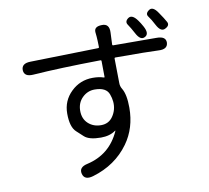

<svg xmlns="http://www.w3.org/2000/svg" viewBox="-92 -922 1184 1086"><g transform="rotate(-10 500.0 -379.5)"><path d="M357 56Q306 71 296 32Q286 -7 337 -18Q469 -48 525 -173Q527 -178 523 -175Q490 -151 439 -151Q371 -151 344 -176Q325 -194 306 -211Q274 -240 274 -318Q274 -391 326 -441.5Q378 -492 451 -492Q487 -492 513 -483Q518 -481 518 -486L517 -577Q517 -582 512 -582Q276 -579 124 -568Q71 -564 69 -603Q68 -642 120 -643L511 -652Q516 -652 516 -657L515 -693Q514 -718 511 -743Q508 -776 553 -777Q598 -779 595 -726L592 -658Q592 -653 597 -653L847 -652Q900 -652 899 -615Q897 -577 845 -580Q787 -583 606 -583H597Q592 -583 592 -578L594 -437Q594 -418 604 -402Q626 -366 626 -290Q626 -173 564 -87Q489 17 357 56ZM520 -255Q546 -293 542 -339Q540 -361 532 -382Q517 -425 450 -425Q409 -425 379 -395.5Q349 -366 349 -320Q349 -274 378.5 -247Q408 -220 452 -220Q496 -220 520 -255ZM782 -668Q755 -653 731 -699Q713 -733 699 -753Q685 -773 708 -790Q732 -807 762 -765Q773 -750 785 -728Q810 -682 782 -668ZM904 -695Q877 -680 853 -726Q836 -759 821.5 -778Q807 -797 831 -814Q855 -832 884 -788Q909 -752 920.5 -730.5Q932 -709 904 -695Z"/></g></svg>

Font: Resource Han Rounded KR
Style: Regular
Weight: 400
Designer: Cyano Hao (round all glyphs); Ryoko NISHIZUKA 西塚涼子 (kana, bopomofo & ideographs); Paul D. Hunt (Latin, Greek & Cyrillic)
Foundry: Cyano Hao
Version: 0.990